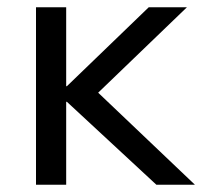

<svg xmlns="http://www.w3.org/2000/svg" viewBox="-20 -508 556 528"><path d="M79 0V-488H162V-271H164L389 -488H494L227 -231L228 -274L516 0H410L164 -228H162V0Z"/></svg>

Font: Nunito Sans 11pt
Style: Regular
Weight: 400
Version: Version 3.101;gftools[0.9.27]